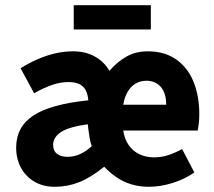

<svg xmlns="http://www.w3.org/2000/svg" viewBox="-20 -705 821 737"><path d="M190 12Q145 12 111.5 -8Q78 -28 60 -62Q42 -96 42 -138Q42 -218 108 -261.5Q174 -305 319 -320Q317 -342 309.5 -357.5Q302 -373 286 -381.5Q270 -390 242 -390Q212 -390 180 -379Q148 -368 111 -347L59 -443Q91 -463 124 -477.5Q157 -492 191.5 -500Q226 -508 261 -508Q308 -508 344 -488Q380 -468 400 -433Q431 -469 466.5 -488.5Q502 -508 547 -508Q613 -508 657.5 -476Q702 -444 723.5 -389.5Q745 -335 745 -267Q745 -247 743 -230.5Q741 -214 739 -204H453Q458 -171 474 -148Q490 -125 515 -113Q540 -101 571 -101Q600 -101 626 -109.5Q652 -118 679 -133L726 -43Q689 -17 642 -2.5Q595 12 551 12Q515 12 484 2.5Q453 -7 427.5 -24.5Q402 -42 380 -65Q328 -23 283.5 -5.5Q239 12 190 12ZM239 -103Q265 -103 288.5 -114Q312 -125 332 -144Q327 -159 324 -176Q321 -193 319 -210L317 -228Q244 -218 214 -198Q184 -178 184 -149Q184 -126 199 -114.5Q214 -103 239 -103ZM453 -303H618Q618 -347 597.5 -371Q577 -395 542 -395Q519 -395 501 -384.5Q483 -374 470.5 -353.5Q458 -333 453 -303ZM263 -592V-685H559V-592Z"/></svg>

Font: Source Sans 3 ExtraLight
Style: Bold
Weight: 700
Version: Version 3.052;hotconv 1.1.0;makeotfexe 2.6.0